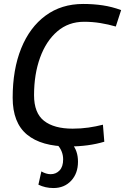

<svg xmlns="http://www.w3.org/2000/svg" viewBox="-20 -730 632 970"><path d="M328 10Q189 10 116.5 -50Q44 -110 44 -236Q44 -379 87 -485.5Q130 -592 210 -651Q290 -710 400 -710Q452 -710 499 -703Q546 -696 592 -679L565 -596Q527 -607 487 -613.5Q447 -620 405 -620Q326 -620 269.5 -571.5Q213 -523 182.5 -439Q152 -355 152 -249Q152 -159 202.5 -119.5Q253 -80 347 -80Q389 -80 427 -85.5Q465 -91 500 -100L507 -14Q427 10 328 10ZM174 203 189 136Q213 150 236 150Q263 150 281 131Q299 112 299 75Q299 31 266 -3L343 -4Q374 31 374 87Q374 146 339.5 183Q305 220 250 220Q209 220 174 203Z"/></svg>

Font: Georama Medium
Style: Italic
Weight: 500
Italic angle: -9°
Designer: Jean-Baptiste Levee
Foundry: Production Type
Version: Version 1.000